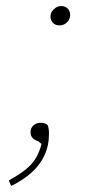

<svg xmlns="http://www.w3.org/2000/svg" viewBox="-20 -462 329 635"><path d="M17 153 9 135Q41 117 62.5 100.5Q84 84 97.5 62.5Q111 41 119 8L121 17L106 5Q94 1 87.5 -6Q81 -13 81 -25Q81 -39 91 -47.5Q101 -56 114 -56Q122 -56 128 -54Q134 -52 137 -49Q139 -46 140.5 -38.5Q142 -31 142 -21Q142 20 127 52Q112 84 84 109Q56 134 17 153ZM177 -378Q163 -378 155 -386.5Q147 -395 147 -407Q147 -417 152 -424.5Q157 -432 165 -437Q173 -442 183 -442Q196 -442 204 -433.5Q212 -425 212 -412Q212 -403 207 -395Q202 -387 194 -382.5Q186 -378 177 -378Z"/></svg>

Font: Source Serif 4 ExtraLight
Style: Italic
Weight: 250
Italic angle: -12°
Designer: Frank Grießhammer
Foundry: Adobe Systems Incorporated
Version: Version 4.004;hotconv 1.0.116;makeotfexe 2.5.65601